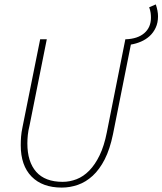

<svg xmlns="http://www.w3.org/2000/svg" viewBox="-20 -838 736 870"><path d="M260 12Q172 12 123 -38Q74 -88 74 -180Q74 -200 75.5 -219Q77 -238 82 -262L162 -660H192L114 -270Q108 -246 106 -226Q104 -206 104 -188Q104 -105 144 -59.5Q184 -14 264 -14Q296 -14 327 -26Q358 -38 384.5 -65Q411 -92 431.5 -134.5Q452 -177 464 -238L548 -660H550Q604 -662 634 -688Q664 -714 664 -758Q664 -769 662.5 -780Q661 -791 656 -805L686 -818Q696 -788 696 -764Q696 -735 685.5 -712.5Q675 -690 658 -674.5Q641 -659 619 -649.5Q597 -640 573 -636L492 -230Q478 -162 454.5 -116Q431 -70 400 -41.5Q369 -13 333 -0.5Q297 12 260 12Z"/></svg>

Font: Source Code Pro ExtraLight
Style: Italic
Weight: 200
Italic angle: -11°
Monospace: yes
Designer: Paul D. Hunt, Teo Tuominen
Foundry: Adobe Systems Incorporated
Version: Version 1.050;PS 1.000;hotconv 16.6.51;makeotf.lib2.5.65220